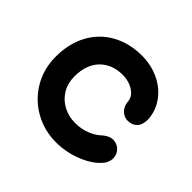

<svg xmlns="http://www.w3.org/2000/svg" viewBox="-134 -670 847 847"><g transform="rotate(45 289.5 -246.5)"><path d="M41 -244Q41 -326 74.5 -387.5Q108 -449 168.5 -482.5Q229 -516 307 -516Q364 -516 412.5 -493.5Q461 -471 491 -430.5Q521 -390 525 -340V-334Q525 -301 508.5 -284.5Q492 -268 465 -268Q443 -268 425.5 -285Q408 -302 406 -333Q403 -359 374.5 -377.5Q346 -396 307 -396Q241 -396 201 -355Q161 -314 161 -240Q161 -198 180.5 -165.5Q200 -133 234 -115Q268 -97 309 -97Q346 -97 378 -109.5Q410 -122 432 -143Q442 -152 454.5 -158Q467 -164 478 -164Q504 -164 521 -147Q538 -130 538 -104Q538 -95 534 -83.5Q530 -72 524 -65Q493 -26 433 -1.5Q373 23 309 23Q236 23 174.5 -11.5Q113 -46 77 -107Q41 -168 41 -244Z"/></g></svg>

Font: Tsukimi Rounded
Style: Bold
Weight: 700
Designer: Takashi Funayama
Foundry: Takashi Funayama
Version: Version 1.032; ttfautohint (v1.8.3)